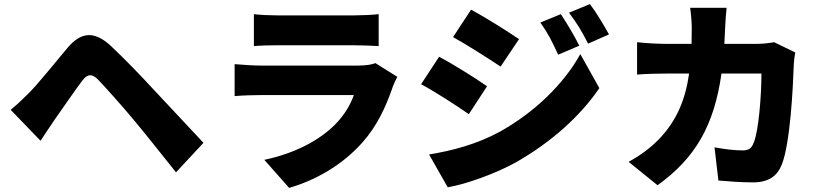

<svg xmlns="http://www.w3.org/2000/svg" viewBox="-20 -849 4020 937"><path d="M32 -313 178 -162C197 -191 222 -229 246 -264C284 -318 347 -410 382 -456C407 -489 429 -490 458 -461C491 -427 577 -331 636 -260C692 -193 774 -89 839 -8L973 -152C896 -234 792 -345 725 -417C664 -483 593 -557 522 -624C439 -702 373 -691 310 -616C238 -530 165 -439 121 -395C88 -362 64 -339 32 -313Z M1219 -780V-624C1249 -627 1297 -628 1331 -628C1393 -628 1653 -628 1708 -628C1746 -628 1800 -626 1828 -624V-780C1799 -776 1742 -774 1710 -774C1653 -774 1399 -774 1331 -774C1296 -774 1247 -776 1219 -780ZM1919 -474 1812 -541C1796 -534 1766 -529 1728 -529C1650 -529 1331 -529 1252 -529C1218 -529 1171 -532 1125 -536V-380C1170 -384 1227 -385 1252 -385C1358 -385 1656 -385 1707 -385C1690 -339 1663 -289 1614 -240C1542 -168 1426 -102 1270 -69L1391 68C1519 31 1649 -42 1748 -153C1822 -236 1864 -330 1897 -426C1901 -438 1911 -459 1919 -474Z M2717 -780 2617 -739C2656 -684 2672 -651 2704 -582L2807 -626C2785 -671 2747 -735 2717 -780ZM2859 -829 2757 -787C2796 -734 2815 -705 2850 -636L2952 -681C2928 -724 2892 -786 2859 -829ZM2279 -802 2191 -668C2261 -629 2363 -564 2423 -524L2513 -658C2456 -697 2349 -764 2279 -802ZM2074 -95 2165 65C2251 51 2398 -1 2500 -58C2666 -153 2809 -278 2905 -419L2812 -585C2733 -441 2589 -300 2417 -205C2304 -144 2187 -114 2074 -95ZM2123 -572 2035 -438C2106 -400 2207 -334 2268 -292L2357 -428C2301 -467 2195 -534 2123 -572Z M3861 -593 3758 -643C3730 -638 3700 -635 3675 -635H3515L3519 -717C3520 -741 3523 -787 3526 -811H3348C3352 -787 3356 -736 3356 -714L3355 -635H3230C3192 -635 3135 -638 3089 -643V-485C3135 -489 3199 -490 3230 -490H3343C3325 -364 3283 -260 3196 -170C3150 -122 3095 -85 3048 -59L3189 55C3374 -78 3465 -237 3501 -490H3696C3696 -381 3682 -207 3658 -152C3648 -127 3637 -115 3603 -115C3565 -115 3514 -121 3467 -130L3486 32C3533 36 3593 41 3655 41C3731 41 3773 10 3795 -45C3837 -150 3850 -423 3854 -538C3854 -548 3858 -577 3861 -593Z"/></svg>

Font: ChiuKong Gothic MN Heavy
Style: Regular
Weight: 900
Designer: Ryoko NISHIZUKA 西塚涼子 (kana, bopomofo & ideographs); Paul D. Hunt (Latin, Greek & Cyrillic); Sandoll Communications 산돌커뮤니
Foundry: Adobe
Version: Version 1.300